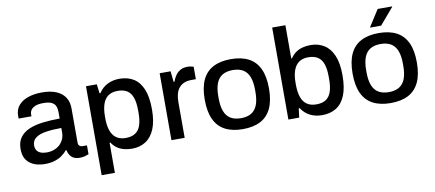

<svg xmlns="http://www.w3.org/2000/svg" viewBox="-77 -1018 3363 1486"><g transform="rotate(-10 1605.0 -275.0)"><path d="M200 12Q175 12 146 6Q117 0 91.5 -16Q66 -32 50 -60.5Q34 -89 34 -135Q34 -189 59 -224Q84 -259 129 -279Q174 -299 236.5 -307Q299 -315 373 -315V-367Q373 -393 364.5 -413Q356 -433 333.5 -444Q311 -455 269 -455Q227 -455 203.5 -444.5Q180 -434 170.5 -418.5Q161 -403 161 -385V-370H61Q60 -375 60 -380Q60 -385 60 -392Q60 -439 86.5 -471.5Q113 -504 161 -521Q209 -538 272 -538Q340 -538 385.5 -518.5Q431 -499 454 -463Q477 -427 477 -376V-109Q477 -90 486.5 -82Q496 -74 509 -74H545V-4Q533 1 515 6Q497 11 473 11Q446 11 427.5 1.5Q409 -8 397.5 -25.5Q386 -43 382 -65H376Q358 -42 332.5 -24.5Q307 -7 274 2.5Q241 12 200 12ZM229 -74Q260 -74 286.5 -83.5Q313 -93 332 -110.5Q351 -128 362 -152.5Q373 -177 373 -206V-241Q304 -241 252 -233Q200 -225 171 -203.5Q142 -182 142 -144Q142 -121 152 -105.5Q162 -90 182 -82Q202 -74 229 -74Z M617 173V-526H702L711 -454H718Q745 -496 787 -517Q829 -538 881 -538Q946 -538 992.5 -509Q1039 -480 1064 -419Q1089 -358 1089 -261Q1089 -167 1063.5 -106.5Q1038 -46 992 -17Q946 12 886 12Q851 12 821 4Q791 -4 767.5 -21Q744 -38 727 -64H721V173ZM850 -78Q897 -78 926 -96.5Q955 -115 968.5 -154Q982 -193 982 -253V-271Q982 -334 968 -373Q954 -412 925.5 -430Q897 -448 852 -448Q806 -448 777 -427.5Q748 -407 734.5 -367Q721 -327 721 -270V-256Q721 -209 730 -175Q739 -141 756 -119.5Q773 -98 797 -88Q821 -78 850 -78Z M1196 0V-526H1282L1291 -441H1297Q1306 -466 1320.5 -488Q1335 -510 1358.5 -524Q1382 -538 1416 -538Q1432 -538 1444.5 -535Q1457 -532 1464 -530V-432H1429Q1397 -432 1372.5 -422Q1348 -412 1331.5 -392.5Q1315 -373 1307.5 -345Q1300 -317 1300 -282V0Z M1756 12Q1674 12 1617.5 -17.5Q1561 -47 1532.5 -108Q1504 -169 1504 -263Q1504 -358 1532.5 -418.5Q1561 -479 1617.5 -508.5Q1674 -538 1756 -538Q1840 -538 1896 -508.5Q1952 -479 1980.5 -418.5Q2009 -358 2009 -263Q2009 -169 1980.5 -108Q1952 -47 1896 -17.5Q1840 12 1756 12ZM1756 -74Q1806 -74 1838 -93.5Q1870 -113 1885.5 -153Q1901 -193 1901 -254V-272Q1901 -333 1885.5 -373Q1870 -413 1838 -432.5Q1806 -452 1756 -452Q1707 -452 1675 -432.5Q1643 -413 1627.5 -373Q1612 -333 1612 -272V-254Q1612 -193 1627.5 -153Q1643 -113 1675 -93.5Q1707 -74 1756 -74Z M2379 12Q2327 12 2285 -9Q2243 -30 2216 -72H2209L2200 0H2115V-723H2219V-462H2225Q2242 -488 2265.5 -505Q2289 -522 2319 -530Q2349 -538 2384 -538Q2444 -538 2490 -509Q2536 -480 2561.5 -420Q2587 -360 2587 -265Q2587 -168 2562 -107Q2537 -46 2490.5 -17Q2444 12 2379 12ZM2350 -78Q2395 -78 2423.5 -96Q2452 -114 2466 -152.5Q2480 -191 2480 -253V-271Q2480 -333 2466.5 -372Q2453 -411 2424 -429.5Q2395 -448 2348 -448Q2319 -448 2295 -438Q2271 -428 2254 -406.5Q2237 -385 2228 -351Q2219 -317 2219 -269V-255Q2219 -198 2232.5 -158.5Q2246 -119 2275 -98.5Q2304 -78 2350 -78Z M2918 12Q2836 12 2779.5 -17.5Q2723 -47 2694.5 -108Q2666 -169 2666 -263Q2666 -358 2694.5 -418.5Q2723 -479 2779.5 -508.5Q2836 -538 2918 -538Q3002 -538 3058 -508.5Q3114 -479 3142.5 -418.5Q3171 -358 3171 -263Q3171 -169 3142.5 -108Q3114 -47 3058 -17.5Q3002 12 2918 12ZM2918 -74Q2968 -74 3000 -93.5Q3032 -113 3047.5 -153Q3063 -193 3063 -254V-272Q3063 -333 3047.5 -373Q3032 -413 3000 -432.5Q2968 -452 2918 -452Q2869 -452 2837 -432.5Q2805 -413 2789.5 -373Q2774 -333 2774 -272V-254Q2774 -193 2789.5 -153Q2805 -113 2837 -93.5Q2869 -74 2918 -74ZM2860 -591 2944 -723H3057L3058 -720L2948 -591Z"/></g></svg>

Font: Archivo SemiBold Medium
Style: Regular
Weight: 500
Version: Version 2.001